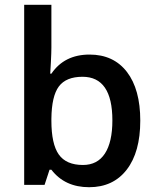

<svg xmlns="http://www.w3.org/2000/svg" viewBox="-20 -780 663 810"><path d="M357.9 -549.8Q459 -549.8 515.4 -476.6Q571.8 -403.3 571.8 -271Q571.8 -138.2 514.6 -64.2Q457.5 9.8 356 9.8Q253.4 9.8 196.8 -64H189L168 0H82V-759.8H196.8V-579.1Q196.8 -559.1 194.8 -519.5Q192.9 -480 191.9 -469.2H196.8Q251.5 -549.8 357.9 -549.8ZM328.1 -456.1Q258.8 -456.1 228.3 -415.3Q197.8 -374.5 196.8 -278.8V-271Q196.8 -172.4 228 -128.2Q259.3 -84 330.1 -84Q391.1 -84 422.6 -132.3Q454.1 -180.7 454.1 -272Q454.1 -456.1 328.1 -456.1Z"/></svg>

Font: f2_56222          
Style: Regular
Weight: 600
Foundry: Ascender Corporation
Version: Version 1.10